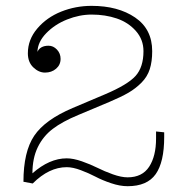

<svg xmlns="http://www.w3.org/2000/svg" viewBox="-20 -623 640 656"><path d="M107.9 -445.8Q117.2 -466.8 146 -466.8Q162.1 -466.8 174.6 -453.6Q187 -440.4 187 -421.9Q187 -401.4 171.6 -388.2Q156.2 -375 133.8 -375Q112.3 -375 93.8 -392.8Q75.2 -410.6 75.2 -440.9Q75.2 -487.8 107.4 -525.6Q139.6 -563.5 189 -583.3Q238.3 -603 293 -603Q383.3 -603 441.7 -563.2Q500 -523.4 500 -448.2Q500 -412.6 491.7 -386.7Q483.4 -360.8 463.6 -340.8Q443.8 -320.8 419.2 -306.4Q394.5 -292 354 -274.9L247.1 -230Q192.9 -207.5 160.2 -182.6Q127.4 -157.7 109.1 -120.1Q90.8 -82.5 90.8 -30.8Q148.9 -82 208 -82Q230.5 -82 259.8 -71.8Q289.1 -61.5 313 -49.6Q336.9 -37.6 365.7 -27.3Q394.5 -17.1 416 -17.1Q465.8 -17.1 489.5 -53.2Q513.2 -89.4 513.2 -149.9V-173.8L541 -170.9V-154.8Q541 -69.3 512 -28.1Q482.9 13.2 416 13.2Q389.6 13.2 359.4 2.9Q329.1 -7.3 306.4 -19.3Q283.7 -31.2 256.3 -41.5Q229 -51.8 208 -51.8Q147.5 -51.8 91.8 3.9L60.1 -2Q60.1 -104.5 96.9 -159.2Q133.8 -213.9 228 -253.9L338.9 -300.8Q416 -333.5 443.1 -363.5Q470.2 -393.6 470.2 -448.2Q470.2 -487.8 444.3 -517.1Q418.5 -546.4 379.2 -559.8Q339.8 -573.2 293 -573.2Q251.5 -573.2 209.2 -556.4Q167 -539.6 137.9 -509.5Q108.9 -479.5 107.9 -445.8Z"/></svg>

Font: Compagnon Light
Style: Regular
Weight: 400
Designer: Juliette Duhe, Lea Pradine
Foundry: Velvetyne Type Foundry
Version: Version 1.000;PS 001.000;hotconv 1.0.88;makeotf.lib2.5.64775